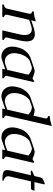

<svg xmlns="http://www.w3.org/2000/svg" viewBox="981 -1735 767 2769"><g transform="rotate(90 1364.5 -350.5)"><path d="M477.1 -469.7Q518.1 -469.7 548.8 -441.9Q577.1 -415.5 577.1 -353Q577.1 -309.1 563 -247.1L522.5 -71.3Q520.5 -63.5 520.5 -57.1Q520.5 -37.6 540.3 -30Q560.1 -22.5 557.4 -11.2Q554.7 0 544.9 0H426.3Q418 0 419.4 -6.3L475.1 -247.1Q485.4 -292 485.4 -325.2Q485.4 -372.1 465.3 -397.5Q443.4 -425.3 402.3 -425.3Q378.9 -425.3 358.2 -418.7Q337.4 -412.1 319.6 -406Q301.8 -399.9 289.1 -395.5Q276.4 -391.1 266.1 -387.7L193.4 -71.3Q191.4 -63.5 191.4 -57.1Q191.4 -37.6 211.2 -30Q231 -22.5 228.3 -11.2Q225.6 0 215.8 0H50.3Q42 0 42 -7.3Q42 -9.3 43.7 -15.9Q45.4 -22.5 71.8 -31Q98.1 -39.6 105.5 -71.3L177.2 -383.8Q179.2 -391.1 179.2 -397.5Q179.2 -417 160.9 -424.1Q142.6 -431.2 142.6 -441.9Q142.6 -443.4 142.6 -444.8Q145 -455.1 155.3 -455.1Q188 -456.5 221.4 -465.1Q254.9 -473.6 288.6 -484.4L272.9 -416.5Q302.2 -426.8 324.5 -434.6Q346.7 -442.4 381.1 -453.4Q415.5 -464.4 443.1 -467Q470.7 -469.7 477.1 -469.7Z M807.6 12.2H787.6Q719.2 8.8 681.2 -44.4Q652.3 -84.5 652.3 -143.6Q652.3 -176.3 661.6 -214.8Q667.5 -240.2 679.7 -272.9Q691.9 -305.7 718.5 -337.2Q745.1 -368.7 769.5 -384Q793.9 -399.4 808.6 -405.3Q986.8 -466.8 995.6 -466.8H998Q1028.8 -465.3 1051.3 -457.5Q1073.7 -449.7 1086.9 -443.6Q1100.1 -437.5 1112.1 -437.5Q1124 -437.5 1142.6 -456.5Q1146 -460 1148.9 -460Q1151.9 -460 1157.5 -457.8Q1163.1 -455.6 1163.1 -451.2Q1163.1 -450.2 1162.6 -449.2L1075.7 -71.3Q1073.7 -63.5 1073.7 -57.1Q1073.7 -37.6 1093.5 -30Q1113.3 -22.5 1110.6 -11.2Q1107.9 0 1097.7 0H979Q970.7 0 972.2 -6.3L980.5 -42.5L835 6.8Q817.9 12.2 807.6 12.2ZM956.5 -426.8Q946.3 -426.8 912.8 -415Q879.4 -403.3 863 -397.7Q846.7 -392.1 837.9 -384.3Q800.3 -352.1 781.5 -311.8Q762.7 -271.5 760.3 -259.8L757.3 -246.6Q756.8 -245.1 756.3 -244.1Q746.6 -201.7 746.6 -168.9Q746.6 -130.4 759.8 -104.5Q794.4 -36.6 867.2 -36.6Q886.2 -36.6 911.4 -44.9Q936.5 -53.2 987.3 -71.3L1057.6 -375.5Q1042 -394 1012.7 -409.9Q983.4 -425.8 958.5 -426.8Z M1554.2 -42.5 1408.7 6.8Q1391.6 12.2 1381.3 12.2H1361.3Q1293 8.8 1254.9 -44.4Q1225.6 -85.4 1225.6 -141.6Q1225.6 -157.7 1228 -175.3Q1231 -195.8 1235.4 -214.8Q1241.2 -240.2 1250 -264.2Q1265.6 -305.7 1301.3 -347.2Q1318.8 -368.7 1355 -392.1Q1367.2 -399.4 1382.3 -405.3Q1424.8 -419.9 1467.3 -434.6Q1509.8 -449.2 1552.7 -463.9Q1561.5 -466.8 1569.3 -466.8H1571.8Q1602.5 -465.3 1643.6 -451.2Q1647 -449.7 1647.9 -449.2L1686 -613.8Q1688 -621.6 1688 -627.4Q1688 -647 1669.7 -654.3Q1651.4 -661.6 1651.4 -672.4Q1651.4 -673.8 1651.4 -675.3Q1653.8 -685.5 1664.1 -685.5Q1696.8 -687 1730.2 -695.3Q1763.7 -703.6 1797.9 -714.4L1649.4 -71.3Q1647.5 -63.5 1647.5 -57.1Q1647.5 -37.6 1667.2 -30Q1687 -22.5 1684.1 -10.3Q1681.6 0 1671.4 0H1552.7Q1544.4 0 1545.9 -6.3ZM1631.3 -376Q1613.8 -396 1585.2 -410.9Q1556.6 -425.8 1532.2 -426.8H1530.3Q1520.5 -426.8 1509.8 -422.9Q1490.7 -416.5 1471.9 -409.9Q1453.1 -403.3 1434.1 -397Q1420.9 -392.1 1411.6 -384.3Q1374 -352.1 1353 -306.2Q1336.9 -271.5 1328.6 -237.3Q1326.2 -226.6 1324.7 -215.3Q1321.3 -192.4 1321.3 -172.4Q1321.3 -130.9 1336.4 -101.1Q1358.9 -55.7 1404.8 -42Q1421.9 -36.6 1440.9 -36.6Q1446.8 -36.6 1453.6 -37.1Q1464.4 -38.1 1480.5 -43.5Q1492.7 -47.4 1518.6 -56.4Q1544.4 -65.4 1561 -71.3Z M1972.7 12.2H1952.6Q1884.3 8.8 1846.2 -44.4Q1817.4 -84.5 1817.4 -143.6Q1817.4 -176.3 1826.7 -214.8Q1832.5 -240.2 1844.7 -272.9Q1856.9 -305.7 1883.5 -337.2Q1910.2 -368.7 1934.6 -384Q1959 -399.4 1973.6 -405.3Q2151.9 -466.8 2160.6 -466.8H2163.1Q2193.8 -465.3 2216.3 -457.5Q2238.8 -449.7 2252 -443.6Q2265.1 -437.5 2277.1 -437.5Q2289.1 -437.5 2307.6 -456.5Q2311 -460 2314 -460Q2316.9 -460 2322.5 -457.8Q2328.1 -455.6 2328.1 -451.2Q2328.1 -450.2 2327.6 -449.2L2240.7 -71.3Q2238.8 -63.5 2238.8 -57.1Q2238.8 -37.6 2258.5 -30Q2278.3 -22.5 2275.6 -11.2Q2272.9 0 2262.7 0H2144Q2135.7 0 2137.2 -6.3L2145.5 -42.5L2000 6.8Q1982.9 12.2 1972.7 12.2ZM2121.6 -426.8Q2111.3 -426.8 2077.9 -415Q2044.4 -403.3 2028.1 -397.7Q2011.7 -392.1 2002.9 -384.3Q1965.3 -352.1 1946.5 -311.8Q1927.7 -271.5 1925.3 -259.8L1922.4 -246.6Q1921.9 -245.1 1921.4 -244.1Q1911.6 -201.7 1911.6 -168.9Q1911.6 -130.4 1924.8 -104.5Q1959.5 -36.6 2032.2 -36.6Q2051.3 -36.6 2076.4 -44.9Q2101.6 -53.2 2152.3 -71.3L2222.7 -375.5Q2207 -394 2177.7 -409.9Q2148.4 -425.8 2123.5 -426.8Z M2448.2 -410.2Q2439 -410.2 2440.9 -419.9V-420.9Q2442.9 -428.7 2453.1 -433.1Q2463.9 -437.5 2485.4 -447.8Q2506.8 -458 2511.2 -459.7Q2515.6 -461.4 2518.1 -461.4L2537.6 -544.9Q2543.5 -569.3 2555.4 -578.9Q2567.4 -588.4 2594.7 -600.1Q2622.1 -611.8 2629.9 -611.8Q2641.1 -611.8 2638.2 -599.1L2606.9 -462.9L2724.1 -465.3Q2729.5 -465.3 2729.5 -459.5Q2729.5 -457.5 2728.3 -451.7Q2727.1 -445.8 2722.7 -436Q2712.4 -413.1 2695.3 -413.1L2595.7 -413.6L2524.9 -107.4Q2522 -94.7 2522 -84Q2522 -56.6 2544.2 -37.8Q2566.4 -19 2587.9 -16.1L2584 -0.5Q2511.2 -0.5 2472.2 -12Q2433.1 -23.4 2433.1 -70.3Q2433.1 -92.3 2439.9 -122.1L2506.8 -412.6Z"/></g></svg>

Font: Caudex
Style: Italic
Weight: 400
Italic angle: -13°
Version: Version 1.04